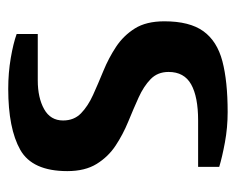

<svg xmlns="http://www.w3.org/2000/svg" viewBox="-72 -478 560 455"><g transform="rotate(-90 207.5 -250.0)"><path d="M170 10Q133 10 98 3.5Q63 -3 40 -10V-60H150Q206 -60 235.5 -76.5Q265 -93 265 -130Q265 -156 248 -172.5Q231 -189 204.5 -201Q178 -213 147.5 -225.5Q117 -238 90.5 -255.5Q64 -273 47 -300.5Q30 -328 30 -370Q30 -453 80.5 -481.5Q131 -510 225 -510Q263 -510 298 -504Q333 -498 355 -490V-440H245Q204 -440 177 -425Q150 -410 150 -380Q150 -354 167 -337.5Q184 -321 210.5 -309Q237 -297 267.5 -284.5Q298 -272 324.5 -254.5Q351 -237 368 -210Q385 -183 385 -140Q385 -80 361.5 -47.5Q338 -15 290.5 -2.5Q243 10 170 10Z"/></g></svg>

Font: Cuprum
Style: Regular
Weight: 400
Designer: Jovanny Lemonad
Foundry: Jovanny Lemonad
Version: Version 3.000